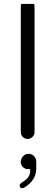

<svg xmlns="http://www.w3.org/2000/svg" viewBox="-20 -715 283 982"><path d="M104.5 244.1Q165.5 207 165.5 146.5V114.3Q165.5 95.2 153.3 82.5Q142.1 71.8 126 71.8Q109.9 71.8 98.1 84Q86.4 96.2 86.4 112.3Q86.4 129.4 97.2 139.6Q107.4 149.9 124 149.9H134.3V160.2Q134.3 182.1 117.7 199.2Q106.9 209.5 87.9 221.2Q80.6 227.1 80.6 234.4Q80.6 241.7 86.4 245.6Q88.9 247.6 93 247.6Q97.2 247.6 104.5 244.1ZM88.4 -694.8Q86.4 -688.5 86.4 -672.9V-39.1Q86.4 -24.9 96.7 -14.6Q106.9 -4.4 121.1 -4.4Q135.7 -4.4 146.2 -14.9Q156.7 -25.4 156.7 -39.1V-672.9Q156.7 -687 154.8 -694.8Z"/></svg>

Font: YuPearl-ExtraLight
Style: ExtraLight
Weight: 200
Designer: Max Yao
Foundry: Max-Everyday
Version: Version 1.011; ttfautohint (v1.8.3)